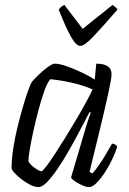

<svg xmlns="http://www.w3.org/2000/svg" viewBox="-20 -758 522 778"><path d="M136 0Q121 0 103 -9Q85 -18 68 -31Q51 -44 39.5 -56.5Q28 -69 27 -75Q27 -113 34 -158.5Q41 -204 52.5 -249.5Q64 -295 75.5 -334Q87 -373 96.5 -398Q106 -423 110 -427Q117 -436 135 -453.5Q153 -471 172.5 -485.5Q192 -500 202 -500Q219 -500 246 -491Q273 -482 304.5 -467.5Q336 -453 364 -436L370 -500Q432 -500 432 -458Q432 -440 420 -385Q408 -330 388 -247Q368 -164 343 -62L354 -55Q363 -64 378 -85Q393 -106 408 -131Q423 -156 434 -176Q441 -176 447 -172Q453 -168 455 -164Q449 -143 436 -115Q423 -87 406 -61Q389 -35 372 -17.5Q355 0 341 0Q330 0 313.5 -7Q297 -14 283.5 -23.5Q270 -33 268 -39L320 -215Q329 -247 337 -271Q345 -295 348 -301L343 -304Q325 -270 303.5 -229Q282 -188 259 -147.5Q236 -107 213 -73.5Q190 -40 170.5 -20Q151 0 136 0ZM148 -64Q152 -64 166.5 -82.5Q181 -101 201.5 -132.5Q222 -164 245 -201Q268 -238 290 -275.5Q312 -313 329.5 -345Q347 -377 355 -396Q315 -413 270 -423Q225 -433 184 -437Q172 -424 160 -390.5Q148 -357 136.5 -314Q125 -271 115.5 -228Q106 -185 100.5 -151.5Q95 -118 95 -104Q103 -90 121.5 -77Q140 -64 148 -64ZM305 -572Q289 -572 268.5 -607.5Q248 -643 218 -719Q221 -723 226 -728.5Q231 -734 241 -738L315 -641L436 -738Q443 -733 449 -728Q455 -723 456 -719Q389 -642 355.5 -607Q322 -572 305 -572Z"/></svg>

Font: Texturina 72pt 72pt Light
Style: Italic
Weight: 300
Italic angle: -11°
Designer: Guillermo Torres Carreño
Foundry: Omnibus-Type
Version: Version 1.002; ttfautohint (v1.8.3)